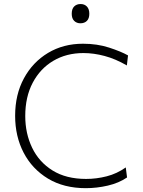

<svg xmlns="http://www.w3.org/2000/svg" viewBox="-20 -948 726 977"><path d="M416.5 9.5Q305 9.5 224.2 -39.2Q143.5 -88 100.2 -171.2Q57 -254.5 57 -358.5Q57 -467 101.8 -549.5Q146.5 -632 224.5 -678.8Q302.5 -725.5 402.5 -725.5Q474.5 -725.5 535.2 -705.8Q596 -686 631.5 -666L625.5 -615Q567.5 -648.5 512.2 -663.2Q457 -678 404.5 -678Q318 -678 251.2 -638.5Q184.5 -599 146.5 -527Q108.5 -455 108.5 -357.5Q108.5 -269 143.5 -196.2Q178.5 -123.5 247.5 -80.5Q316.5 -37.5 418 -37.5Q471 -37.5 522.8 -50.8Q574.5 -64 620 -96L626.5 -45Q584.5 -16.5 528.5 -3.5Q472.5 9.5 416.5 9.5ZM389 -829.5Q370 -829.5 357.5 -841.8Q345 -854 345 -878Q345 -903 357.5 -915.2Q370 -927.5 390 -927.5Q410 -927.5 422.2 -914.8Q434.5 -902 434.5 -878Q434.5 -854 422.2 -841.8Q410 -829.5 389 -829.5Z"/></svg>

Font: Heraclito ExtraLight
Style: Regular
Weight: 200
Designer: Kostas Bartsokas (font) & Cristiano Sobral (main changes)
Foundry: Kostas Bartsokas (font) & Cristiano Sobral (main changes)
Version: Version 1.00;July 8, 2020;FontCreator 13.0.0.2655 64-bit